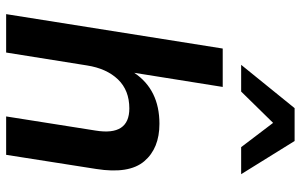

<svg xmlns="http://www.w3.org/2000/svg" viewBox="-197 -782 979 625"><g transform="rotate(90 292.5 -469.5)"><path d="M26 0 138 -705H263L217 -417Q272 -499 383 -499Q463 -499 505 -449.5Q547 -400 530 -293L484 0H359L405 -291Q423 -401 333 -401Q274 -401 238.5 -364Q203 -327 193 -263L151 0ZM191 -765 332 -939H439L547 -765H459L380 -869L278 -765Z"/></g></svg>

Font: Nunito Sans
Style: Bold Italic
Weight: 700
Italic angle: -9°
Designer: Vernon Adams
Foundry: Vernon Adams
Version: Version 3.006; ttfautohint (v1.8.3)